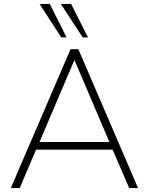

<svg xmlns="http://www.w3.org/2000/svg" viewBox="-20 -955 756 975"><path d="M35 0 338 -705H378L681 0H636L548 -204L575 -195H139L167 -204L80 0ZM357 -648 178 -228 156 -234H558L538 -228L359 -648ZM400 -765 289 -935H341L427 -765ZM291 -765 181 -935H233L318 -765Z"/></svg>

Font: Nunito Sans 12pt ExtraLight
Style: Regular
Weight: 200
Version: Version 3.101;gftools[0.9.27]